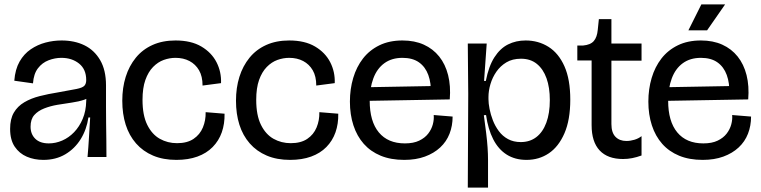

<svg xmlns="http://www.w3.org/2000/svg" viewBox="-20 -714 3458 873"><path d="M177 13Q136 13 102 -1.5Q68 -16 47 -47Q26 -78 26 -128Q26 -173 43 -202Q60 -231 90.5 -249Q121 -267 160.5 -277Q200 -287 244 -294Q301 -304 328 -309.5Q355 -315 363.5 -324Q372 -333 372 -350Q372 -399 339.5 -425Q307 -451 259 -451Q230 -451 201 -440Q172 -429 152.5 -403.5Q133 -378 130 -335L45 -347Q49 -399 69 -434Q89 -469 120 -490Q151 -511 187 -520.5Q223 -530 260 -530Q319 -530 364 -508Q409 -486 435.5 -440.5Q462 -395 462 -326V-228Q462 -190 462.5 -152Q463 -114 463.5 -76Q464 -38 464 0H378Q382 -45 384.5 -88.5Q387 -132 390 -180H382Q374 -125 347 -81.5Q320 -38 277 -12.5Q234 13 177 13ZM202 -62Q233 -62 263 -75Q293 -88 317 -113Q341 -138 356 -173.5Q371 -209 372 -254L373 -276L399 -285Q388 -269 363 -260.5Q338 -252 306 -247.5Q274 -243 241.5 -237.5Q209 -232 181 -221Q153 -210 136 -191Q119 -172 119 -138Q119 -104 140.5 -83Q162 -62 202 -62Z M782 13Q722 13 676 -6.5Q630 -26 598.5 -62Q567 -98 551.5 -147Q536 -196 536 -256Q536 -315 551.5 -364.5Q567 -414 597.5 -451.5Q628 -489 673.5 -509.5Q719 -530 778 -530Q849 -530 895.5 -502.5Q942 -475 964.5 -431Q987 -387 985 -336L901 -325Q901 -367 885 -394.5Q869 -422 841.5 -436.5Q814 -451 778 -451Q751 -451 724.5 -441.5Q698 -432 676 -409.5Q654 -387 641 -350.5Q628 -314 628 -260Q628 -190 649.5 -146.5Q671 -103 706.5 -83Q742 -63 785 -63Q831 -63 860 -82.5Q889 -102 902.5 -134.5Q916 -167 915 -204L1001 -197Q1002 -151 988.5 -112.5Q975 -74 947 -45.5Q919 -17 877.5 -2Q836 13 782 13Z M1299 13Q1239 13 1193 -6.5Q1147 -26 1115.5 -62Q1084 -98 1068.5 -147Q1053 -196 1053 -256Q1053 -315 1068.5 -364.5Q1084 -414 1114.5 -451.5Q1145 -489 1190.5 -509.5Q1236 -530 1295 -530Q1366 -530 1412.5 -502.5Q1459 -475 1481.5 -431Q1504 -387 1502 -336L1418 -325Q1418 -367 1402 -394.5Q1386 -422 1358.5 -436.5Q1331 -451 1295 -451Q1268 -451 1241.5 -441.5Q1215 -432 1193 -409.5Q1171 -387 1158 -350.5Q1145 -314 1145 -260Q1145 -190 1166.5 -146.5Q1188 -103 1223.5 -83Q1259 -63 1302 -63Q1348 -63 1377 -82.5Q1406 -102 1419.5 -134.5Q1433 -167 1432 -204L1518 -197Q1519 -151 1505.5 -112.5Q1492 -74 1464 -45.5Q1436 -17 1394.5 -2Q1353 13 1299 13Z M1818 13Q1757 13 1711 -6Q1665 -25 1634 -60Q1603 -95 1587 -144Q1571 -193 1571 -252Q1571 -309 1586 -359.5Q1601 -410 1630.5 -448Q1660 -486 1705 -508Q1750 -530 1810 -530Q1865 -530 1907 -511Q1949 -492 1977 -457Q2005 -422 2017.5 -372.5Q2030 -323 2025 -262L1627 -255V-317L1958 -323L1939 -287Q1941 -336 1927.5 -373Q1914 -410 1885 -430.5Q1856 -451 1810 -451Q1761 -451 1727.5 -426.5Q1694 -402 1677.5 -357.5Q1661 -313 1661 -256Q1661 -162 1702.5 -112Q1744 -62 1821 -62Q1860 -62 1886 -74.5Q1912 -87 1927 -106.5Q1942 -126 1948 -148.5Q1954 -171 1952 -191L2038 -184Q2038 -142 2024 -106Q2010 -70 1981.5 -43.5Q1953 -17 1912 -2Q1871 13 1818 13Z M2107 139 2109 -287 2107 -516H2193L2181 -346H2189Q2202 -413 2228 -453.5Q2254 -494 2290 -512Q2326 -530 2370 -530Q2428 -530 2474 -501Q2520 -472 2546.5 -412.5Q2573 -353 2573 -261Q2573 -169 2546.5 -108Q2520 -47 2475.5 -17Q2431 13 2374 13Q2322 13 2284 -11Q2246 -35 2222.5 -81Q2199 -127 2190 -191L2180 -190Q2186 -146 2190.5 -109.5Q2195 -73 2197 -43Q2199 -13 2199 14V139ZM2348 -68Q2389 -68 2418.5 -90.5Q2448 -113 2464 -156Q2480 -199 2480 -259Q2480 -316 2465 -358Q2450 -400 2421 -423.5Q2392 -447 2349 -447Q2310 -447 2282.5 -430.5Q2255 -414 2237 -388Q2219 -362 2210 -331.5Q2201 -301 2201 -273V-263Q2201 -244 2206 -218.5Q2211 -193 2221 -167Q2231 -141 2248 -118Q2265 -95 2290 -81.5Q2315 -68 2348 -68Z M2813 9Q2743 9 2706.5 -30Q2670 -69 2670 -145V-439H2605V-507H2631Q2665 -510 2680 -527.5Q2695 -545 2698 -579L2703 -627H2760V-516H2897V-438H2760V-150Q2760 -111 2778.5 -92Q2797 -73 2828 -73Q2846 -73 2864.5 -78.5Q2883 -84 2897 -95V-7Q2875 1 2854.5 5Q2834 9 2813 9Z M3175 13Q3114 13 3068 -6Q3022 -25 2991 -60Q2960 -95 2944 -144Q2928 -193 2928 -252Q2928 -309 2943 -359.5Q2958 -410 2987.5 -448Q3017 -486 3062 -508Q3107 -530 3167 -530Q3222 -530 3264 -511Q3306 -492 3334 -457Q3362 -422 3374.5 -372.5Q3387 -323 3382 -262L2984 -255V-317L3315 -323L3296 -287Q3298 -336 3284.5 -373Q3271 -410 3242 -430.5Q3213 -451 3167 -451Q3118 -451 3084.5 -426.5Q3051 -402 3034.5 -357.5Q3018 -313 3018 -256Q3018 -162 3059.5 -112Q3101 -62 3178 -62Q3217 -62 3243 -74.5Q3269 -87 3284 -106.5Q3299 -126 3305 -148.5Q3311 -171 3309 -191L3395 -184Q3395 -142 3381 -106Q3367 -70 3338.5 -43.5Q3310 -17 3269 -2Q3228 13 3175 13ZM3195 -576H3110L3169 -694H3277Z"/></svg>

Font: Bricolage Grotesque 96pt ExtraBold 96pt
Style: Regular
Weight: 400
Version: Version 1.001;gftools[0.9.33.dev8+g029e19f]